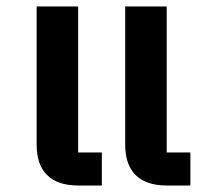

<svg xmlns="http://www.w3.org/2000/svg" viewBox="-20 -572 636 592"><path d="M221 0H294V-102H221V-552H93V-126C93 -46 134 0 221 0ZM494 0H567V-102H494V-552H366V-126C366 -46 407 0 494 0Z"/></svg>

Font: IBM Plex Thai SemiBold
Style: Regular
Weight: 600
Designer: Mike Abbink, Paul van der Laan, Pieter van Rosmalen, Ben Mitchell, Mark Frömberg
Foundry: Bold Monday
Version: Version 1.0